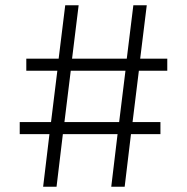

<svg xmlns="http://www.w3.org/2000/svg" viewBox="-20 -710 711 730"><path d="M508 -441 484 -246H590V-200H478L454 0H403L427 -200H219L195 0H144L168 -200H55V-246H174L198 -441H80V-487H203L228 -690H279L254 -487H462L487 -690H538L513 -487H616V-441ZM457 -441H249L225 -246H433Z"/></svg>

Font: Niramit ExtraLight
Style: Regular
Weight: 200
Designer: Katatrad Aksorn Co.,Ltd.
Foundry: Cadson Demak Co.,Ltd.
Version: Version 1.000; ttfautohint (v1.6)